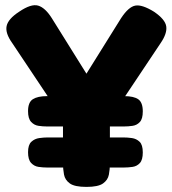

<svg xmlns="http://www.w3.org/2000/svg" viewBox="-20 -722 673 753"><path d="M584 -676Q628 -646 632 -618.5Q636 -591 610 -553L411 -255V-80Q411 -58 407 -37Q403 -16 384 -2.5Q365 11 319 11Q273 11 254 -2.5Q235 -16 231 -37.5Q227 -59 227 -82V-255L28 -553Q0 -592 6 -620Q12 -648 55 -676Q102 -708 129.5 -700Q157 -692 183 -651L319 -433L455 -651Q484 -695 510.5 -700Q537 -705 584 -676ZM164 -65Q148 -65 131 -67.5Q114 -70 102 -83Q90 -96 90 -125Q90 -154 103 -166Q116 -178 134 -180.5Q152 -183 168 -183H463Q480 -183 497.5 -180.5Q515 -178 527.5 -166Q540 -154 540 -124Q540 -95 528.5 -82.5Q517 -70 500 -67.5Q483 -65 466 -65ZM164 -226Q148 -226 131 -228.5Q114 -231 102 -244Q90 -257 90 -286Q90 -321 109 -333Q128 -345 164 -345H467Q505 -345 522.5 -332.5Q540 -320 540 -285Q540 -256 528.5 -243.5Q517 -231 500 -228.5Q483 -226 466 -226Z"/></svg>

Font: Fredoka Light
Style: Regular
Weight: 300
Designer: Ben Nathan
Foundry: Milena B. Brandão, Ben Nathan
Version: Version 2.001